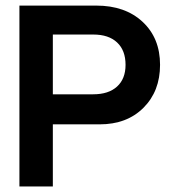

<svg xmlns="http://www.w3.org/2000/svg" viewBox="-20 -670 630 690"><path d="M337.9 -223.1H169.9V0H49.8V-649.9H326.2Q429.7 -649.9 492.4 -591.6Q555.2 -533.2 555.2 -437Q555.2 -342.3 495.6 -282.7Q436 -223.1 337.9 -223.1ZM314.9 -545.9H169.9V-331.1H314.9Q370.1 -331.1 400.6 -358.9Q431.2 -386.7 431.2 -437Q431.2 -488.8 400.9 -517.3Q370.6 -545.9 314.9 -545.9Z"/></svg>

Font: Overused Grotesk SemiBold
Style: Regular
Weight: 600
Version: Version 0.002